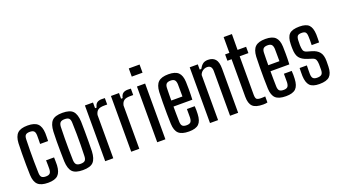

<svg xmlns="http://www.w3.org/2000/svg" viewBox="-64 -1367 3436 1942"><g transform="rotate(-20 1654.0 -396.0)"><path d="M52 -128Q50 -174 49.5 -236Q49 -298 49.5 -360.5Q50 -423 52 -471Q56 -544 89.5 -576Q123 -608 198 -608Q272 -608 305.5 -576.5Q339 -545 342 -474Q342 -455 342 -431Q342 -407 341 -389H255Q256 -411 256 -438.5Q256 -466 256 -482Q255 -515 241.5 -527.5Q228 -540 198 -540Q167 -540 153.5 -527.5Q140 -515 139 -482Q137 -417 136.5 -359Q136 -301 136.5 -243Q137 -185 139 -120Q140 -86 153.5 -73Q167 -60 199 -60Q228 -60 241.5 -73Q255 -86 256 -120Q256 -137 256 -160.5Q256 -184 255 -213H341Q342 -194 342 -170.5Q342 -147 342 -128Q338 -56 305.5 -24Q273 8 199 8Q123 8 89 -24Q55 -56 52 -128Z M573 8Q493 8 460.5 -26Q428 -60 424 -140Q423 -186 422 -242.5Q421 -299 421.5 -356Q422 -413 424 -460Q428 -539 460.5 -573.5Q493 -608 573 -608Q654 -608 686 -573.5Q718 -539 722 -460Q723 -414 723.5 -357.5Q724 -301 723.5 -244Q723 -187 722 -140Q718 -61 686 -26.5Q654 8 573 8ZM573 -60Q606 -60 619.5 -73.5Q633 -87 634 -120Q636 -185 637 -242.5Q638 -300 637 -357.5Q636 -415 634 -480Q633 -513 619.5 -526.5Q606 -540 573 -540Q541 -540 527 -526.5Q513 -513 511 -480Q509 -415 508.5 -357.5Q508 -300 508.5 -242.5Q509 -185 511 -120Q513 -87 527 -73.5Q541 -60 573 -60Z M814 0V-600H901V-539H918Q925 -574 944 -588Q963 -602 995 -602Q1017 -602 1029 -601V-532H996Q950 -532 929 -516Q908 -500 901 -466V0Z M1094 0V-600H1181V-539H1198Q1205 -574 1224 -588Q1243 -602 1275 -602Q1297 -602 1309 -601V-532H1276Q1230 -532 1209 -516Q1188 -500 1181 -466V0Z M1359 -712V-800H1475V-712ZM1374 0V-600H1462V0Z M1771 -213H1855Q1857 -194 1857 -170.5Q1857 -147 1856 -128Q1853 -55 1821 -23.5Q1789 8 1715 8Q1638 8 1604 -23.5Q1570 -55 1567 -128Q1565 -174 1564.5 -236Q1564 -298 1564.5 -360.5Q1565 -423 1567 -471Q1571 -544 1605 -576Q1639 -608 1714 -608Q1787 -608 1820 -576.5Q1853 -545 1856 -474Q1857 -452 1857.5 -398.5Q1858 -345 1855 -283H1652Q1652 -244 1652.5 -204Q1653 -164 1654 -120Q1655 -86 1668.5 -73Q1682 -60 1713 -60Q1743 -60 1756 -73Q1769 -86 1771 -120Q1772 -154 1771 -213ZM1714 -540Q1682 -540 1668.5 -526.5Q1655 -513 1654 -482Q1653 -445 1652.5 -412.5Q1652 -380 1652 -348H1772Q1772 -394 1771.5 -430Q1771 -466 1771 -482Q1769 -513 1756 -526.5Q1743 -540 1714 -540Z M1942 0V-600H2029V-544H2046Q2062 -574 2083 -591Q2104 -608 2140 -608Q2191 -608 2218 -577.5Q2245 -547 2245 -476V0H2158V-483Q2157 -542 2107 -542Q2082 -542 2060 -527Q2038 -512 2029 -485V0Z M2513 8Q2432 8 2400 -24Q2368 -56 2368 -128V-532H2323V-600H2369V-770H2458L2457 -600H2549V-532H2455V-119Q2455 -85 2465.5 -72.5Q2476 -60 2514 -60Q2528 -60 2537 -60.5Q2546 -61 2559 -62V3Q2540 8 2513 8Z M2815 -213H2899Q2901 -194 2901 -170.5Q2901 -147 2900 -128Q2897 -55 2865 -23.5Q2833 8 2759 8Q2682 8 2648 -23.5Q2614 -55 2611 -128Q2609 -174 2608.5 -236Q2608 -298 2608.5 -360.5Q2609 -423 2611 -471Q2615 -544 2649 -576Q2683 -608 2758 -608Q2831 -608 2864 -576.5Q2897 -545 2900 -474Q2901 -452 2901.5 -398.5Q2902 -345 2899 -283H2696Q2696 -244 2696.5 -204Q2697 -164 2698 -120Q2699 -86 2712.5 -73Q2726 -60 2757 -60Q2787 -60 2800 -73Q2813 -86 2815 -120Q2816 -154 2815 -213ZM2758 -540Q2726 -540 2712.5 -526.5Q2699 -513 2698 -482Q2697 -445 2696.5 -412.5Q2696 -380 2696 -348H2816Q2816 -394 2815.5 -430Q2815 -466 2815 -482Q2813 -513 2800 -526.5Q2787 -540 2758 -540Z M3119 8Q3046 8 3016 -24Q2986 -56 2983 -128Q2983 -147 2983 -170.5Q2983 -194 2984 -213H3062Q3061 -184 3061 -160.5Q3061 -137 3061 -120Q3062 -86 3075.5 -73Q3089 -60 3119 -60Q3152 -60 3166.5 -73Q3181 -86 3182 -120Q3182 -136 3182 -152Q3182 -168 3182 -182Q3181 -213 3173 -230.5Q3165 -248 3142 -256L3089 -273Q3033 -291 3008 -323Q2983 -355 2982 -421Q2981 -434 2981.5 -445.5Q2982 -457 2982 -470Q2983 -544 3014 -576Q3045 -608 3124 -608Q3197 -608 3226.5 -576.5Q3256 -545 3259 -474Q3259 -455 3259 -431Q3259 -407 3258 -389H3178Q3179 -411 3179 -438.5Q3179 -466 3178 -482Q3177 -515 3165.5 -527.5Q3154 -540 3124 -540Q3092 -540 3080.5 -527.5Q3069 -515 3067 -482Q3067 -466 3066.5 -454Q3066 -442 3066 -428Q3067 -395 3073.5 -374.5Q3080 -354 3108 -345L3157 -331Q3211 -316 3237.5 -283Q3264 -250 3264 -186Q3264 -172 3263.5 -156Q3263 -140 3263 -126Q3261 -55 3229 -23.5Q3197 8 3119 8Z"/></g></svg>

Font: Big Shoulders Display SemiBold
Style: Regular
Weight: 600
Designer: Patric King
Foundry: XO Type Co
Version: Version 1.000; ttfautohint (v1.8.2)